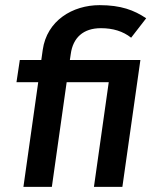

<svg xmlns="http://www.w3.org/2000/svg" viewBox="-20 -726 590 746"><path d="M71 0H181.5L239 -406.5H402.5L345 0H455.5L525.5 -493H251.5L255 -516.5C263.5 -579 303 -616.5 372 -616.5C419 -616.5 458 -604.5 489.5 -579.5L548 -655C501 -686.5 450 -706 367 -706C262 -706 162 -646 146 -532L140.5 -493H57L44 -406.5H128.5Z"/></svg>

Font: HK Grotesk SemiBold
Style: Italic
Weight: 600
Italic angle: -16°
Designer: Alfredo Marco Pradil
Foundry: Hanken Design Co.
Version: Version 3.001;FEAKit 1.0